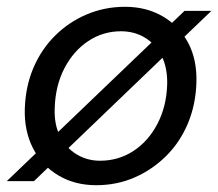

<svg xmlns="http://www.w3.org/2000/svg" viewBox="-23 -533 642 565"><path d="M-3 0 520 -501H599L77 0ZM260 12Q197 12 148.5 -17Q100 -46 74 -97Q48 -148 50 -213Q52 -278 75 -332.5Q98 -387 138.5 -427.5Q179 -468 232 -490.5Q285 -513 345 -513Q408 -513 456.5 -484.5Q505 -456 531 -406.5Q557 -357 555 -290Q553 -225 530 -170Q507 -115 466.5 -74.5Q426 -34 373.5 -11Q321 12 260 12ZM271 -60Q326 -60 370 -89Q414 -118 440.5 -169Q467 -220 469 -285Q470 -335 452 -369.5Q434 -404 403 -422.5Q372 -441 333 -441Q280 -441 236.5 -412Q193 -383 166.5 -332Q140 -281 138 -215Q136 -166 154 -131.5Q172 -97 203 -78.5Q234 -60 271 -60Z"/></svg>

Font: DM Sans 18pt
Style: Italic
Weight: 400
Italic angle: -10°
Designer: Colophon Foundry, Jonny Pinhorn
Foundry: Colophon Foundry
Version: Version 4.004;gftools[0.9.30]